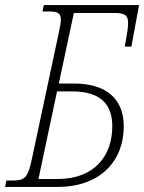

<svg xmlns="http://www.w3.org/2000/svg" viewBox="-39 -734 566 754"><path d="M-19 0H188C354 0 447 -101 447 -238C447 -350 373 -406 252 -406H192L251 -683H412C452 -683 464 -673 464 -644C464 -636 463 -623 461 -609L451 -551H477L507 -714H133L128 -689H152C185 -689 200 -684 200 -657C200 -645 197 -628 192 -606L86 -109C71 -35 57 -25 10 -25H-14ZM245 -375C355 -375 402 -325 402 -238C402 -124 334 -31 187 -31H112L185 -375Z"/></svg>

Font: Noto Serif Condensed ExtraLight
Style: Italic
Weight: 200
Width: 3
Italic angle: -12°
Designer: Monotype Design Team
Foundry: Monotype Imaging Inc.
Version: Version 2.013